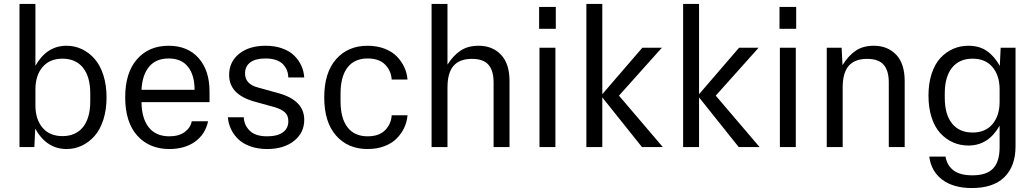

<svg xmlns="http://www.w3.org/2000/svg" viewBox="-20 -740 5207 966"><path d="M314.9 9.8Q214.4 9.8 157.2 -92.8L152.8 0H78.1V-720.2H158.2V-409.2Q215.3 -509.8 314.9 -509.8Q356 -509.8 392.1 -492.7Q428.2 -475.6 456.1 -443.8Q483.9 -412.1 500 -362.1Q516.1 -312 516.1 -250Q516.1 -188 500 -137.9Q483.9 -87.9 456.1 -56.2Q428.2 -24.4 392.1 -7.3Q356 9.8 314.9 9.8ZM158.2 -210Q158.2 -140.1 193.8 -97.7Q229.5 -55.2 293.9 -55.2Q361.3 -55.2 397.7 -100.8Q434.1 -146.5 434.1 -230V-270Q434.1 -353.5 397.7 -399.2Q361.3 -444.8 293.9 -444.8Q229.5 -444.8 193.8 -402.3Q158.2 -359.9 158.2 -290Z M832 9.8Q731 9.8 670.4 -57.9Q609.9 -125.5 609.9 -250Q609.9 -374.5 669.4 -442.1Q729 -509.8 828.1 -509.8Q924.3 -509.8 979.2 -447.8Q1034.2 -385.7 1034.2 -279.8V-226.1H691.9Q692.9 -143.6 728.8 -98.9Q764.6 -54.2 832 -54.2Q879.9 -54.2 909.2 -75.7Q938.5 -97.2 944.8 -129.9H1026.9Q1013.2 -64.5 961.4 -27.3Q909.7 9.8 832 9.8ZM691.9 -288.1H959Q959 -361.8 926 -403.8Q893.1 -445.8 828.1 -445.8Q765.1 -445.8 730.5 -404.8Q695.8 -363.8 691.9 -288.1Z M1259.8 -229Q1132.8 -264.6 1132.8 -362.8Q1132.8 -428.7 1182.9 -469.2Q1232.9 -509.8 1316.9 -509.8Q1363.3 -509.8 1400.4 -496.3Q1437.5 -482.9 1460.4 -460.2Q1483.4 -437.5 1496.1 -409.4Q1508.8 -381.3 1510.7 -350.1H1430.7Q1430.2 -368.7 1424.1 -384.8Q1418 -400.9 1405.5 -415Q1393.1 -429.2 1370.1 -437.5Q1347.2 -445.8 1316.9 -445.8Q1265.1 -445.8 1239 -426Q1212.9 -406.2 1212.9 -370.1Q1212.9 -316.9 1277.8 -299.8L1381.8 -271Q1510.7 -234.9 1510.7 -137.2Q1510.7 -71.8 1459.2 -31Q1407.7 9.8 1323.7 9.8Q1277.3 9.8 1239.7 -3.7Q1202.1 -17.1 1178.7 -39.8Q1155.3 -62.5 1142.1 -90.6Q1128.9 -118.7 1126.5 -149.9H1206.5Q1208 -110.4 1236.6 -82.3Q1265.1 -54.2 1323.7 -54.2Q1376 -54.2 1403.3 -74.2Q1430.7 -94.2 1430.7 -129.9Q1430.7 -159.2 1413.3 -174.8Q1396 -190.4 1363.8 -200.2Z M1829.6 9.8Q1730.5 9.8 1670.9 -57.9Q1611.3 -125.5 1611.3 -250Q1611.3 -374.5 1670.9 -442.1Q1730.5 -509.8 1829.6 -509.8Q1876 -509.8 1914.1 -495.4Q1952.1 -481 1976.1 -456.5Q2000 -432.1 2013.9 -402.3Q2027.8 -372.6 2030.3 -339.8H1950.7Q1948.2 -383.3 1918 -414.6Q1887.7 -445.8 1829.6 -445.8Q1762.7 -445.8 1728 -399.9Q1693.4 -354 1693.4 -270V-230Q1693.4 -146 1728 -100.1Q1762.7 -54.2 1829.6 -54.2Q1887.7 -54.2 1918 -85.4Q1948.2 -116.7 1950.7 -160.2H2030.3Q2027.8 -127.4 2013.9 -97.7Q2000 -67.9 1976.1 -43.5Q1952.1 -19 1914.1 -4.6Q1876 9.8 1829.6 9.8Z M2151.4 0V-720.2H2231.4V-415Q2260.7 -460.9 2297.4 -485.4Q2334 -509.8 2388.2 -509.8Q2457.5 -509.8 2500.5 -464.8Q2543.5 -419.9 2543.5 -332V0H2463.4V-325.2Q2463.4 -384.3 2437.7 -414.1Q2412.1 -443.8 2354 -443.8Q2292.5 -443.8 2262 -408.9Q2231.4 -374 2231.4 -299.8V0Z M2694.3 0V-500H2774.4V0ZM2692.4 -595.2H2776.4V-705.1H2692.4Z M3210 0 3010.3 -250V0H2930.2V-720.2H3010.3V-266.1L3211.9 -500H3310.1L3094.2 -258.8L3314.9 0Z M3696.8 0 3497.1 -250V0H3417V-720.2H3497.1V-266.1L3698.7 -500H3796.9L3581.1 -258.8L3801.8 0Z M3903.8 0V-500H3983.9V0ZM3901.9 -595.2H3985.8V-705.1H3901.9Z M4139.6 0V-500H4214.4L4218.8 -412.1Q4248 -459.5 4284.9 -484.6Q4321.8 -509.8 4376.5 -509.8Q4445.8 -509.8 4488.8 -464.8Q4531.7 -419.9 4531.7 -332V0H4451.7V-325.2Q4451.7 -384.3 4426 -414.1Q4400.4 -443.8 4342.3 -443.8Q4280.8 -443.8 4250.2 -408.9Q4219.7 -374 4219.7 -299.8V0Z M4869.6 206.1Q4776.9 206.1 4720.9 164.1Q4665 122.1 4655.3 47.9H4737.3Q4743.7 90.3 4776.1 116.2Q4808.6 142.1 4872.6 142.1Q4944.3 142.1 4976.8 107.4Q5009.3 72.8 5009.3 1V-107.9Q4953.1 -7.8 4852.5 -7.8Q4811 -7.8 4775.4 -23.4Q4739.7 -39.1 4711.7 -69.1Q4683.6 -99.1 4667.5 -147.9Q4651.4 -196.8 4651.4 -258.8Q4651.4 -320.8 4667.5 -369.6Q4683.6 -418.5 4711.7 -448.5Q4739.7 -478.5 4775.4 -494.1Q4811 -509.8 4852.5 -509.8Q4907.2 -509.8 4945.1 -483.6Q4982.9 -457.5 5010.3 -408.2L5014.6 -500H5089.4V-3.9Q5089.4 95.7 5033.7 150.9Q4978 206.1 4869.6 206.1ZM4733.4 -248Q4733.4 -164.6 4769.8 -118.9Q4806.2 -73.2 4873.5 -73.2Q4938 -73.2 4973.6 -115.7Q5009.3 -158.2 5009.3 -228V-290Q5009.3 -359.9 4973.6 -402.3Q4938 -444.8 4873.5 -444.8Q4806.2 -444.8 4769.8 -399.2Q4733.4 -353.5 4733.4 -270Z"/></svg>

Font: TASA Orbiter Text
Style: Regular
Weight: 400
Designer: Weizhong Zhang
Version: Version 1.000;Glyphs 3.1.2 (3151)